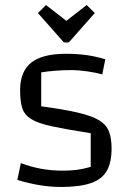

<svg xmlns="http://www.w3.org/2000/svg" viewBox="-20 -729 513 764"><path d="M60 -370Q60 -445 104.5 -480Q149 -515 243 -515Q285 -515 322.5 -510Q360 -505 399 -493L387 -433Q362 -440 327.5 -445Q293 -450 263 -450Q230 -450 199 -447.5Q168 -445 144 -441V-306Q234 -294 289.5 -281Q345 -268 374 -250.5Q403 -233 413.5 -206Q424 -179 424 -138Q424 -82 404.5 -48.5Q385 -15 340.5 0Q296 15 223 15Q181 15 138.5 8Q96 1 49 -13L63 -80Q141 -50 228 -50Q261 -50 285 -53Q309 -56 341 -65V-199Q245 -214 188.5 -226Q132 -238 104.5 -255Q77 -272 68.5 -299Q60 -326 60 -370ZM163 -709 244 -646 325 -709 357 -677 259 -566Q255 -560 250 -560H238Q233 -560 229 -566L131 -677Z"/></svg>

Font: Changa Light
Style: Regular
Weight: 300
Designer: Eduardo Rodriguez Tunni
Foundry: Eduardo Rodriguez Tunni
Version: Version 3.002; ttfautohint (v1.8.2)